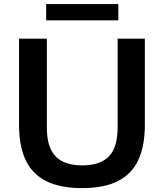

<svg xmlns="http://www.w3.org/2000/svg" viewBox="-20 -934 822 963"><path d="M392.5 9.5Q282 9.5 212 -25.5Q142 -60.5 108.8 -131Q75.5 -201.5 75.5 -307.5V-740H215V-294.5Q215 -195 258.8 -149.8Q302.5 -104.5 392.5 -104.5Q482.5 -104.5 526.2 -149.8Q570 -195 570 -294.5V-740H706.5V-307.5Q706.5 -201.5 673.5 -131Q640.5 -60.5 571 -25.5Q501.5 9.5 392.5 9.5ZM211.5 -832V-913.5H573.5V-832Z"/></svg>

Font: Encode Sans SemiExpanded SemiBold
Style: Regular
Weight: 600
Width: 6
Designer: Multiple Designers
Foundry: Impallari Type
Version: Version 3.002